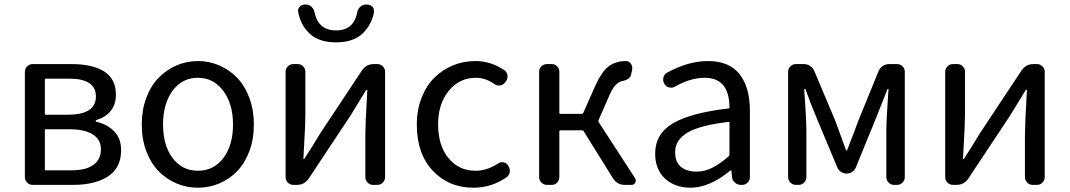

<svg xmlns="http://www.w3.org/2000/svg" viewBox="-20 -831 4808 863"><path d="M127 0Q112.3 0 102.1 -10.3Q91.8 -20.5 91.8 -35.2V-508.8Q91.8 -522.5 102.1 -532.7Q112.3 -543 127 -543H300.8Q395.5 -543 448.2 -509.8Q501 -476.6 501 -405.3Q501 -361.3 477.5 -332.5Q454.1 -303.7 412.1 -291Q410.2 -290 410.2 -287.6Q410.2 -285.2 412.1 -284.2Q461.9 -272.5 493.2 -240.7Q524.4 -209 524.4 -156.2Q524.4 -77.1 466.3 -38.6Q408.2 0 308.6 0ZM181.6 -319.3Q181.6 -315.4 186.5 -315.4H285.2Q411.1 -315.4 411.1 -397.5Q411.1 -477.5 291 -477.5H186.5Q181.6 -477.5 181.6 -473.6ZM181.6 -69.3Q181.6 -65.4 186.5 -65.4H298.8Q366.2 -65.4 399.9 -89.8Q433.6 -114.3 433.6 -161.1Q433.6 -203.1 397.5 -226.6Q361.3 -250 293 -250H186.5Q181.6 -250 181.6 -246.1Z M617.2 -271.5Q617.2 -336.9 637.7 -391.6Q658.2 -446.3 693.4 -481.9Q728.5 -517.6 773.9 -537.1Q819.3 -556.6 869.6 -556.6Q919.9 -556.6 965.3 -537.1Q1010.7 -517.6 1045.4 -481.9Q1080.1 -446.3 1100.6 -391.6Q1121.1 -336.9 1121.1 -271.5Q1121.1 -205.1 1100.6 -150.9Q1080.1 -96.7 1045.4 -61Q1010.7 -25.4 965.3 -6.3Q919.9 12.7 869.6 12.7Q819.3 12.7 773.9 -6.3Q728.5 -25.4 693.4 -61Q658.2 -96.7 637.7 -150.9Q617.2 -205.1 617.2 -271.5ZM1027.3 -271.5Q1027.3 -364.3 983.4 -422.9Q939.5 -481.4 869.1 -481.4Q798.8 -481.4 755.9 -423.3Q712.9 -365.2 712.9 -271.5Q712.9 -177.7 755.9 -120.6Q798.8 -63.5 869.6 -63.5Q940.4 -63.5 983.9 -120.6Q1027.3 -177.7 1027.3 -271.5Z M1298.8 0Q1284.2 0 1273.9 -10.3Q1263.7 -20.5 1263.7 -35.2V-508.8Q1263.7 -522.5 1273.9 -532.7Q1284.2 -543 1298.8 -543H1318.4Q1333 -543 1342.8 -532.7Q1352.5 -522.5 1352.5 -508.8V-316.4Q1352.5 -291 1351.1 -258.3Q1349.6 -225.6 1347.2 -184.1Q1344.7 -142.6 1343.8 -118.2Q1343.8 -116.2 1345.7 -116.2Q1347.7 -116.2 1348.6 -118.2Q1384.8 -173.8 1419.9 -232.4L1606.4 -513.7Q1626 -543 1660.2 -543H1675.8Q1690.4 -543 1700.7 -532.7Q1710.9 -522.5 1710.9 -508.8V-35.2Q1710.9 -20.5 1700.7 -10.3Q1690.4 0 1675.8 0H1656.2Q1642.6 0 1632.3 -10.3Q1622.1 -20.5 1622.1 -35.2V-226.6Q1622.1 -268.6 1630.9 -425.8Q1630.9 -427.7 1628.9 -427.7Q1627 -427.7 1626 -426.8Q1569.3 -334 1554.7 -310.5L1368.2 -29.3Q1348.6 0 1314.5 0ZM1320.3 -776.4Q1319.3 -779.3 1319.3 -782.2Q1319.3 -792 1327.1 -800.8Q1335.9 -810.5 1350.6 -810.5H1355.5Q1369.1 -810.5 1379.9 -800.8Q1390.6 -791 1393.6 -776.4Q1410.2 -694.3 1491.2 -694.3Q1570.3 -694.3 1585.9 -776.4Q1588.9 -791 1599.6 -800.8Q1610.4 -810.5 1625 -810.5H1629.9Q1644.5 -810.5 1654.3 -800.8Q1661.1 -792 1661.1 -782.2Q1661.1 -779.3 1661.1 -776.4Q1649.4 -716.8 1607.9 -678.7Q1566.4 -640.6 1490.7 -640.6Q1415 -640.6 1373.5 -678.2Q1332 -715.8 1320.3 -776.4Z M2108.4 12.7Q1997.1 12.7 1925.3 -63.5Q1853.5 -139.6 1853.5 -271.5Q1853.5 -336.9 1875 -391.6Q1896.5 -446.3 1932.6 -481.9Q1968.8 -517.6 2016.1 -537.1Q2063.5 -556.6 2116.2 -556.6Q2187.5 -556.6 2248 -514.6Q2259.8 -505.9 2261.2 -491.2Q2262.7 -476.6 2253.9 -465.8L2249 -459Q2240.2 -448.2 2226.1 -446.8Q2211.9 -445.3 2201.2 -454.1Q2161.1 -481.4 2119.1 -481.4Q2044.9 -481.4 1997.1 -422.9Q1949.2 -364.3 1949.2 -271.5Q1949.2 -177.7 1995.6 -120.6Q2042 -63.5 2117.2 -63.5Q2168.9 -63.5 2217.8 -95.7Q2228.5 -103.5 2242.2 -101.6Q2255.9 -99.6 2263.7 -87.9L2264.6 -85Q2271.5 -75.2 2271.5 -64.5Q2271.5 -60.5 2271.5 -57.6Q2268.6 -43 2256.8 -34.2Q2189.5 12.7 2108.4 12.7Z M2669.9 -290Q2668.9 -286.1 2670.9 -282.2L2835 -29.3Q2837.9 -24.4 2837.9 -18.6Q2837.9 -14.6 2835 -9.8Q2830.1 0 2819.3 0H2788.1Q2753.9 0 2735.4 -29.3L2603.5 -241.2Q2601.6 -245.1 2596.7 -245.1H2499Q2494.1 -245.1 2494.1 -240.2V-35.2Q2494.1 -20.5 2484.4 -10.3Q2474.6 0 2460 0H2438.5Q2423.8 0 2413.6 -10.3Q2403.3 -20.5 2403.3 -35.2V-508.8Q2403.3 -522.5 2413.6 -532.7Q2423.8 -543 2438.5 -543H2460Q2474.6 -543 2484.4 -532.7Q2494.1 -522.5 2494.1 -508.8V-323.2Q2494.1 -319.3 2499 -319.3H2594.7Q2599.6 -319.3 2601.6 -323.2L2653.3 -440.4Q2683.6 -507.8 2714.8 -532.2Q2747.1 -556.6 2793.9 -556.6Q2807.6 -556.6 2815.9 -544.4Q2824.2 -532.2 2821.3 -516.6L2817.4 -499Q2813.5 -473.6 2777.3 -466.8Q2759.8 -462.9 2745.1 -446.8Q2730.5 -430.7 2714.8 -392.6Z M3084 12.7Q3013.7 12.7 2969.2 -28.3Q2924.8 -69.3 2924.8 -140.6Q2924.8 -228.5 3003.4 -275.9Q3082 -323.2 3254.9 -343.8Q3258.8 -343.8 3258.8 -348.6Q3257.8 -481.4 3147.5 -481.4Q3083 -481.4 3013.7 -441.4Q3001 -434.6 2987.3 -438Q2973.6 -441.4 2966.8 -453.1L2965.8 -456.1Q2958 -468.8 2961.9 -482.9Q2965.8 -497.1 2977.5 -503.9Q3073.2 -556.6 3162.1 -556.6Q3257.8 -556.6 3304.2 -497.6Q3350.6 -438.5 3350.6 -334V-35.2Q3350.6 -20.5 3340.3 -10.3Q3330.1 0 3315.4 0H3309.6Q3294.9 0 3283.7 -9.8Q3272.5 -19.5 3270.5 -34.2L3267.6 -63.5Q3267.6 -65.4 3266.1 -65.4Q3264.6 -65.4 3262.7 -64.5Q3168.9 12.7 3084 12.7ZM3110.4 -59.6Q3147.5 -59.6 3181.2 -76.7Q3214.8 -93.8 3255.9 -128.9Q3258.8 -131.8 3258.8 -136.7V-279.3Q3258.8 -283.2 3255.9 -283.2Q3255.9 -283.2 3254.9 -283.2Q3124 -267.6 3069.3 -234.4Q3014.6 -201.2 3014.6 -147.5Q3014.6 -102.5 3040.5 -81.1Q3066.4 -59.6 3110.4 -59.6Z M3557.6 0Q3543 0 3532.7 -10.3Q3522.5 -20.5 3522.5 -35.2V-508.8Q3522.5 -522.5 3532.7 -532.7Q3543 -543 3557.6 -543H3592.8Q3608.4 -543 3621.6 -534.2Q3634.8 -525.4 3640.6 -510.7L3734.4 -288.1Q3742.2 -266.6 3758.3 -223.1Q3774.4 -179.7 3782.2 -157.2Q3782.2 -155.3 3785.2 -155.3Q3788.1 -155.3 3788.1 -157.2Q3829.1 -262.7 3837.9 -288.1L3928.7 -510.7Q3934.6 -525.4 3947.8 -534.2Q3960.9 -543 3976.6 -543H4011.7Q4026.4 -543 4036.6 -532.7Q4046.9 -522.5 4046.9 -508.8V-35.2Q4046.9 -20.5 4036.6 -10.3Q4026.4 0 4011.7 0H3998Q3984.4 0 3974.1 -10.3Q3963.9 -20.5 3963.9 -35.2V-245.1Q3963.9 -292 3973.6 -429.7Q3973.6 -431.6 3971.7 -431.6Q3969.7 -431.6 3968.8 -429.7Q3966.8 -424.8 3918.9 -303.7L3827.1 -79.1Q3822.3 -66.4 3810.5 -58.6Q3798.8 -50.8 3785.2 -50.8Q3771.5 -50.8 3759.8 -58.6Q3748 -66.4 3743.2 -79.1L3649.4 -303.7Q3623 -366.2 3600.6 -429.7Q3599.6 -431.6 3597.2 -431.6Q3594.7 -431.6 3594.7 -429.7Q3595.7 -412.1 3598.6 -370.6Q3601.6 -329.1 3603 -297.4Q3604.5 -265.6 3604.5 -245.1V-35.2Q3604.5 -20.5 3594.2 -10.3Q3584 0 3570.3 0Z M4263.7 0Q4249 0 4238.8 -10.3Q4228.5 -20.5 4228.5 -35.2V-508.8Q4228.5 -522.5 4238.8 -532.7Q4249 -543 4263.7 -543H4283.2Q4297.9 -543 4307.6 -532.7Q4317.4 -522.5 4317.4 -508.8V-316.4Q4317.4 -291 4315.9 -258.3Q4314.5 -225.6 4312 -184.1Q4309.6 -142.6 4308.6 -118.2Q4308.6 -116.2 4310.5 -116.2Q4312.5 -116.2 4313.5 -118.2Q4349.6 -173.8 4384.8 -232.4L4571.3 -513.7Q4590.8 -543 4625 -543H4640.6Q4655.3 -543 4665.5 -532.7Q4675.8 -522.5 4675.8 -508.8V-35.2Q4675.8 -20.5 4665.5 -10.3Q4655.3 0 4640.6 0H4621.1Q4607.4 0 4597.2 -10.3Q4586.9 -20.5 4586.9 -35.2V-226.6Q4586.9 -268.6 4595.7 -425.8Q4595.7 -427.7 4593.8 -427.7Q4591.8 -427.7 4590.8 -426.8Q4534.2 -334 4519.5 -310.5L4333 -29.3Q4313.5 0 4279.3 0Z"/></svg>

Font: Gen Jyuu GothicL Regular
Style: Regular
Weight: 400
Designer: [Source Han Sans]
Ryoko NISHIZUKA  (kana & ideographs); Paul D. Hunt (Latin, Greek & Cyrillic); Wenlong ZHANG  (bopomofo
Version: Version 1.002.20150607